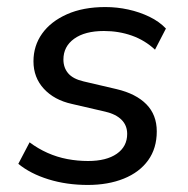

<svg xmlns="http://www.w3.org/2000/svg" viewBox="-20 -516 533 545"><path d="M229 9Q169 9 117.5 -7Q66 -23 32 -51L64 -112Q88 -94 115 -82Q142 -70 171 -64.5Q200 -59 230 -59Q282 -59 311.5 -79.5Q341 -100 341 -136Q341 -160 325 -176Q309 -192 279 -199L184 -221Q134 -232 104.5 -264Q75 -296 75 -342Q75 -386 99.5 -420.5Q124 -455 170 -475.5Q216 -496 279 -496Q312 -496 344 -489Q376 -482 404 -468.5Q432 -455 451 -435L420 -375Q391 -402 354 -415Q317 -428 275 -428Q221 -428 190.5 -406Q160 -384 160 -347Q160 -324 173.5 -308Q187 -292 217 -285L311 -263Q366 -250 395.5 -220Q425 -190 425 -143Q425 -95 400.5 -61Q376 -27 331.5 -9Q287 9 229 9Z"/></svg>

Font: Nunito Sans 12pt Medium
Style: Italic
Weight: 500
Italic angle: -9°
Designer: Vernon Adams
Foundry: Vernon Adams
Version: Version 3.101;gftools[0.9.27]